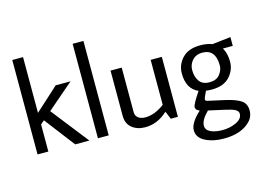

<svg xmlns="http://www.w3.org/2000/svg" viewBox="-120 -943 1916 1410"><g transform="rotate(-15 838.0 -238.0)"><path d="M150 0H68V-718H150V-294L328 -456H441L240 -283L462 0H354L178 -230L150 -206Z M527 -718H609V0H527Z M830 -456V-117Q830 -89 850.5 -73.5Q871 -58 904 -58Q975 -58 1050 -114V-456H1135V0H1081L1056 -60Q979 12 885 12Q825 12 785 -20Q745 -52 745 -113V-456Z M1428 -129Q1405 -129 1384 -132Q1359 -84 1359 -69Q1359 -62 1377 -57L1499 -30Q1584 -11 1620 14.5Q1656 40 1656 90Q1656 140 1621 174Q1553 242 1421 242Q1340 242 1281 212Q1222 182 1222 126Q1222 70 1302 -3Q1272 -14 1272 -36Q1272 -58 1331 -145Q1245 -182 1245 -300Q1245 -366 1291.5 -415.5Q1338 -465 1428 -465Q1480 -465 1519 -450L1659 -466V-399H1584Q1610 -357 1610 -292.5Q1610 -228 1564 -178.5Q1518 -129 1428 -129ZM1530 -285Q1530 -409 1429 -409Q1389 -409 1364 -388Q1325 -354 1325 -303.5Q1325 -253 1349 -219Q1373 -185 1426 -185Q1479 -185 1504.5 -217.5Q1530 -250 1530 -285ZM1302 113Q1302 145 1337 162Q1372 179 1428 179Q1484 179 1532 156.5Q1580 134 1580 95Q1580 75 1557 62.5Q1534 50 1477 38L1360 12Q1302 70 1302 113Z"/></g></svg>

Font: Average Sans
Style: Regular
Weight: 400
Designer: Eduardo Rodriguez Tunni
Foundry: Eduardo Rodriguez Tunni
Version: Version 1.002